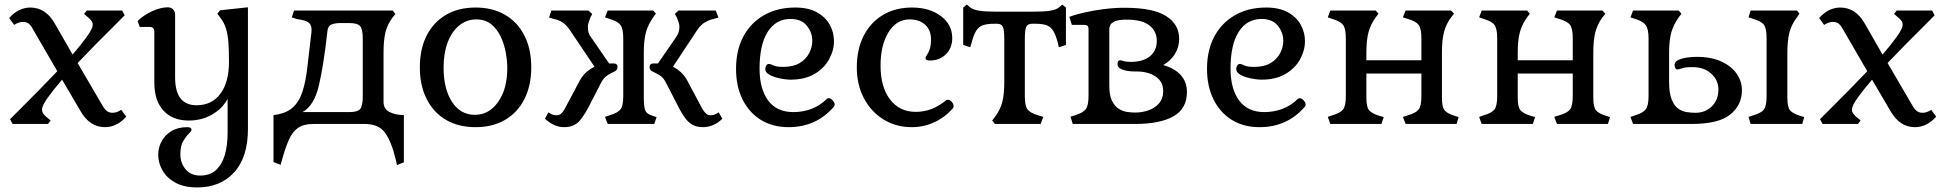

<svg xmlns="http://www.w3.org/2000/svg" viewBox="-20 -543 8521 841"><path d="M440 14Q373 14 333 -56L252 -194Q214 -150 189 -115Q164 -80 164 -63Q164 -53 169.5 -45.5Q175 -38 183 -31L202 -15L190 0H35L24 -21Q46 -43 79.5 -76.5Q113 -110 152.5 -150Q192 -190 231 -231L122 -419Q112 -436 102.5 -441.5Q93 -447 80 -447Q62 -447 42 -434L20 -464Q43 -489 66 -499.5Q89 -510 113 -510Q180 -510 220 -440L298 -304Q336 -348 361 -383Q386 -418 386 -434Q386 -445 380.5 -452Q375 -459 367 -466L348 -482L360 -497H515L526 -476Q505 -454 471 -420.5Q437 -387 398 -347.5Q359 -308 320 -267L431 -77Q441 -61 450.5 -55Q460 -49 473 -49Q492 -49 511 -62L533 -32Q510 -7 487 3.5Q464 14 440 14Z M844 278Q786 278 748 257Q710 236 691.5 203Q673 170 673 135Q673 104 687.5 76.5Q702 49 730.5 31.5Q759 14 800 14Q811 14 815 17.5Q819 21 819 25Q819 31 807 42.5Q795 54 782.5 75Q770 96 770 133Q770 171 793 198.5Q816 226 857 226Q900 226 926.5 201.5Q953 177 965 134.5Q977 92 977 38V-110Q954 -67 908.5 -41Q863 -15 807 -15Q736 -15 696 -58.5Q656 -102 656 -181V-403Q656 -425 636 -425H592L583 -451Q609 -477 646.5 -494Q684 -511 715 -511Q729 -511 738 -502Q747 -493 747 -479V-204Q747 -82 841 -82Q908 -82 945.5 -132.5Q983 -183 983 -272Q983 -321 980.5 -356Q978 -391 970 -417.5Q962 -444 944 -467L932 -483L944 -498L1066 -511V22Q1066 146 1005.5 212Q945 278 844 278Z M1719 180 1714 158Q1695 78 1667 39Q1639 0 1577 0H1352Q1310 0 1285.5 17Q1261 34 1245.5 69Q1230 104 1215 158L1209 179L1178 167V-39Q1231 -45 1260.5 -70.5Q1290 -96 1304.5 -140.5Q1319 -185 1326 -246.5Q1333 -308 1342 -384Q1347 -414 1342.5 -428.5Q1338 -443 1322.5 -449.5Q1307 -456 1279 -460L1258 -467L1268 -497H1700L1712 -482L1700 -467Q1677 -436 1668.5 -402Q1660 -368 1660 -312V-97Q1660 -66 1686 -52.5Q1712 -39 1749 -39V168ZM1305 -52H1510Q1546 -52 1557.5 -65.5Q1569 -79 1569 -122V-373Q1569 -415 1557.5 -428.5Q1546 -442 1510 -442H1472Q1447 -442 1431.5 -435.5Q1416 -429 1414 -405Q1397 -252 1376 -165.5Q1355 -79 1305 -52Z M2063 14Q1988 14 1933.5 -18Q1879 -50 1849 -109Q1819 -168 1819 -248Q1819 -329 1849 -387.5Q1879 -446 1933.5 -478Q1988 -510 2063 -510Q2138 -510 2192.5 -478Q2247 -446 2277 -387.5Q2307 -329 2307 -248Q2307 -168 2277 -109Q2247 -50 2192.5 -18Q2138 14 2063 14ZM2060 -40Q2122 -40 2162 -96.5Q2202 -153 2202 -245Q2202 -275 2195.5 -312Q2189 -349 2173.5 -382Q2158 -415 2132 -436.5Q2106 -458 2066 -458Q2024 -458 1991.5 -431.5Q1959 -405 1941 -357.5Q1923 -310 1923 -247Q1923 -153 1960 -96.5Q1997 -40 2060 -40Z M3059 14Q3030 14 3010.5 2Q2991 -10 2974 -36Q2957 -62 2936 -105L2898 -179Q2886 -204 2868.5 -214Q2851 -224 2838 -230Q2825 -236 2825 -249Q2825 -254 2828.5 -259.5Q2832 -265 2843 -265H2862L2937 -374Q2949 -391 2952.5 -402Q2956 -413 2956 -425Q2956 -436 2952 -446.5Q2948 -457 2945 -466L2936 -482L2952 -497H3115L3127 -466L3105 -460Q3086 -456 3067.5 -445Q3049 -434 3033 -410L2928 -251Q2945 -242 2961 -228Q2977 -214 2990 -191L3057 -65Q3065 -53 3072.5 -45.5Q3080 -38 3092 -38Q3101 -38 3109.5 -41Q3118 -44 3128 -51L3144 -23Q3125 -4 3103 5Q3081 14 3059 14ZM2451 14Q2407 14 2367 -23L2382 -51Q2392 -44 2400.5 -41Q2409 -38 2418 -38Q2430 -38 2438 -45.5Q2446 -53 2453 -65L2520 -191Q2533 -214 2549.5 -228Q2566 -242 2584 -251L2477 -410Q2461 -434 2444 -445Q2427 -456 2406 -460L2385 -466L2395 -497H2557L2574 -482L2566 -466Q2563 -457 2559 -446.5Q2555 -436 2555 -425Q2555 -413 2557.5 -402Q2560 -391 2573 -374L2648 -265H2667Q2679 -265 2682 -259.5Q2685 -254 2685 -249Q2685 -236 2672 -230Q2659 -224 2642 -214Q2625 -204 2612 -179L2574 -105Q2543 -41 2518.5 -13.5Q2494 14 2451 14ZM2642 0 2630 -31 2650 -38Q2685 -48 2697.5 -63.5Q2710 -79 2710 -122V-375Q2710 -418 2697.5 -434Q2685 -450 2650 -460L2630 -467L2642 -497H2841L2853 -483L2841 -467Q2819 -436 2809.5 -402Q2800 -368 2800 -312V-115Q2800 -73 2807 -58Q2814 -43 2838 -36L2856 -30L2846 0Z M3434 14Q3364 14 3312.5 -18Q3261 -50 3232.5 -107.5Q3204 -165 3204 -242Q3204 -323 3236 -383Q3268 -443 3326.5 -476.5Q3385 -510 3463 -510Q3521 -510 3558.5 -489Q3596 -468 3614.5 -434.5Q3633 -401 3633 -363Q3633 -322 3611.5 -283Q3590 -244 3547.5 -219Q3505 -194 3442 -194Q3432 -194 3413.5 -196.5Q3395 -199 3376.5 -204.5Q3358 -210 3345 -219Q3332 -228 3332 -241Q3332 -249 3336.5 -256Q3341 -263 3347 -263Q3355 -263 3367.5 -256.5Q3380 -250 3411 -250Q3454 -250 3482 -266.5Q3510 -283 3524 -309.5Q3538 -336 3538 -364Q3538 -401 3514 -430.5Q3490 -460 3443 -460Q3379 -460 3343 -404Q3307 -348 3307 -242Q3307 -154 3344.5 -103Q3382 -52 3455 -52Q3497 -52 3534 -66Q3571 -80 3601 -109Q3605 -113 3610 -113Q3618 -113 3627 -103.5Q3636 -94 3636 -84Q3636 -79 3632 -75Q3555 14 3434 14Z M3974 14Q3904 14 3849.5 -20Q3795 -54 3764 -113Q3733 -172 3733 -247Q3733 -327 3763 -386Q3793 -445 3847.5 -477.5Q3902 -510 3975 -510Q4052 -510 4101.5 -472.5Q4151 -435 4151 -376Q4151 -333 4123.5 -305.5Q4096 -278 4053 -278Q4034 -278 4034 -289Q4034 -294 4040 -302Q4046 -310 4052 -326.5Q4058 -343 4058 -371Q4058 -411 4032.5 -434.5Q4007 -458 3964 -458Q3907 -458 3872 -402Q3837 -346 3837 -255Q3837 -162 3878.5 -107.5Q3920 -53 3991 -53Q4063 -53 4123 -103Q4126 -106 4132 -106Q4140 -106 4148.5 -97Q4157 -88 4157 -78Q4157 -72 4154 -69Q4119 -29 4072.5 -7.5Q4026 14 3974 14Z M4338 0 4326 -15 4338 -31Q4361 -61 4370 -95Q4379 -129 4379 -185V-370Q4379 -413 4372.5 -426Q4366 -439 4347 -439H4337Q4304 -439 4285.5 -432.5Q4267 -426 4256 -408.5Q4245 -391 4236 -357L4230 -336L4199 -346V-510L4215 -523L4230 -510Q4244 -500 4270 -496Q4296 -492 4336 -492H4513Q4554 -492 4579.5 -496Q4605 -500 4618 -510L4633 -523L4649 -510V-346L4618 -336L4613 -357Q4604 -391 4593 -408.5Q4582 -426 4564 -432.5Q4546 -439 4513 -439H4501Q4482 -439 4475.5 -426Q4469 -413 4469 -370V-122Q4469 -79 4481 -63.5Q4493 -48 4527 -38L4550 -31L4538 0Z M4679 0 4669 -32 4689 -38Q4724 -49 4736 -65Q4748 -81 4748 -124V-413Q4748 -426 4743.5 -430Q4739 -434 4729 -434H4675L4664 -469Q4689 -479 4728.5 -488Q4768 -497 4814.5 -503Q4861 -509 4906 -509Q5031 -509 5088 -472.5Q5145 -436 5145 -373Q5145 -336 5126 -306Q5107 -276 5075 -258Q5125 -244 5152 -214Q5179 -184 5179 -140Q5179 -67 5120 -33.5Q5061 0 4951 0ZM4953 -50Q4982 -50 5010 -59.5Q5038 -69 5056.5 -90Q5075 -111 5075 -144Q5075 -185 5042.5 -207.5Q5010 -230 4956 -230H4949Q4919 -230 4897 -238Q4875 -246 4875 -261Q4875 -279 4886 -279Q4891 -279 4901.5 -275.5Q4912 -272 4933 -272Q4987 -272 5017 -296.5Q5047 -321 5047 -364Q5047 -406 5015 -431.5Q4983 -457 4915 -457Q4881 -457 4864.5 -450Q4848 -443 4843.5 -433.5Q4839 -424 4839 -415V-168Q4839 -125 4851 -101Q4863 -77 4881 -66Q4899 -55 4918.5 -52.5Q4938 -50 4953 -50Z M5497 14Q5427 14 5375.5 -18Q5324 -50 5295.5 -107.5Q5267 -165 5267 -242Q5267 -323 5299 -383Q5331 -443 5389.5 -476.5Q5448 -510 5526 -510Q5584 -510 5621.5 -489Q5659 -468 5677.5 -434.5Q5696 -401 5696 -363Q5696 -322 5674.5 -283Q5653 -244 5610.5 -219Q5568 -194 5505 -194Q5495 -194 5476.5 -196.5Q5458 -199 5439.5 -204.5Q5421 -210 5408 -219Q5395 -228 5395 -241Q5395 -249 5399.5 -256Q5404 -263 5410 -263Q5418 -263 5430.5 -256.5Q5443 -250 5474 -250Q5517 -250 5545 -266.5Q5573 -283 5587 -309.5Q5601 -336 5601 -364Q5601 -401 5577 -430.5Q5553 -460 5506 -460Q5442 -460 5406 -404Q5370 -348 5370 -242Q5370 -154 5407.5 -103Q5445 -52 5518 -52Q5560 -52 5597 -66Q5634 -80 5664 -109Q5668 -113 5673 -113Q5681 -113 5690 -103.5Q5699 -94 5699 -84Q5699 -79 5695 -75Q5618 14 5497 14Z M5807 0 5796 -31 5816 -38Q5851 -48 5863 -63.5Q5875 -79 5875 -122V-375Q5875 -418 5863 -434Q5851 -450 5816 -460L5796 -467L5807 -497H6006L6018 -483L6006 -467Q5984 -437 5974.5 -402.5Q5965 -368 5965 -312V-279H6206V-375Q6206 -418 6194 -434Q6182 -450 6147 -460L6125 -467L6137 -497H6336L6349 -483L6336 -467Q6314 -437 6305 -402.5Q6296 -368 6296 -312V-115Q6296 -74 6307.5 -60Q6319 -46 6351 -36L6369 -30L6360 0H6137L6125 -31L6147 -38Q6182 -48 6194 -63.5Q6206 -79 6206 -122V-221H5965V-115Q5965 -74 5977 -60Q5989 -46 6021 -36L6041 -30L6031 0Z M6470 0 6459 -31 6479 -38Q6514 -48 6526 -63.5Q6538 -79 6538 -122V-375Q6538 -418 6526 -434Q6514 -450 6479 -460L6459 -467L6470 -497H6669L6681 -483L6669 -467Q6647 -437 6637.5 -402.5Q6628 -368 6628 -312V-279H6869V-375Q6869 -418 6857 -434Q6845 -450 6810 -460L6788 -467L6800 -497H6999L7012 -483L6999 -467Q6977 -437 6968 -402.5Q6959 -368 6959 -312V-115Q6959 -74 6970.5 -60Q6982 -46 7014 -36L7032 -30L7023 0H6800L6788 -31L6810 -38Q6845 -48 6857 -63.5Q6869 -79 6869 -122V-221H6628V-115Q6628 -74 6640 -60Q6652 -46 6684 -36L6704 -30L6694 0Z M7133 0 7122 -31 7143 -38Q7176 -48 7188.5 -64Q7201 -80 7201 -122V-375Q7201 -416 7188.5 -433Q7176 -450 7143 -460L7122 -467L7133 -497H7333L7345 -483L7333 -467Q7311 -436 7301 -402Q7291 -368 7291 -312V-185Q7291 -136 7302 -108Q7313 -80 7330.5 -67.5Q7348 -55 7368 -52Q7388 -49 7406 -49Q7450 -49 7478.5 -77.5Q7507 -106 7507 -151Q7507 -192 7475.5 -220.5Q7444 -249 7394 -249Q7361 -249 7348.5 -244Q7336 -239 7327 -239Q7321 -239 7318 -245.5Q7315 -252 7315 -259Q7315 -272 7330 -279.5Q7345 -287 7367 -290.5Q7389 -294 7411 -294Q7476 -294 7520 -273.5Q7564 -253 7587 -220Q7610 -187 7610 -148Q7610 -83 7559 -41.5Q7508 0 7389 0ZM7648 0 7639 -31 7660 -38Q7695 -48 7706.5 -63.5Q7718 -79 7718 -122V-375Q7718 -418 7706.5 -434Q7695 -450 7660 -460L7639 -467L7648 -497H7851L7862 -483L7851 -467Q7828 -437 7818.5 -402.5Q7809 -368 7809 -312V-115Q7809 -74 7820.5 -60Q7832 -46 7864 -36L7883 -30L7874 0Z M8368 14Q8301 14 8261 -56L8180 -194Q8142 -150 8117 -115Q8092 -80 8092 -63Q8092 -53 8097.5 -45.5Q8103 -38 8111 -31L8130 -15L8118 0H7963L7952 -21Q7974 -43 8007.5 -76.5Q8041 -110 8080.5 -150Q8120 -190 8159 -231L8050 -419Q8040 -436 8030.5 -441.5Q8021 -447 8008 -447Q7990 -447 7970 -434L7948 -464Q7971 -489 7994 -499.5Q8017 -510 8041 -510Q8108 -510 8148 -440L8226 -304Q8264 -348 8289 -383Q8314 -418 8314 -434Q8314 -445 8308.5 -452Q8303 -459 8295 -466L8276 -482L8288 -497H8443L8454 -476Q8433 -454 8399 -420.5Q8365 -387 8326 -347.5Q8287 -308 8248 -267L8359 -77Q8369 -61 8378.5 -55Q8388 -49 8401 -49Q8420 -49 8439 -62L8461 -32Q8438 -7 8415 3.5Q8392 14 8368 14Z"/></svg>

Font: Gabriela
Style: Regular
Weight: 400
Designer: Eduardo Rodriguez Tunni
Foundry: Eduardo Rodriguez Tunni
Version: Version 2.001;gftools[0.9.26]